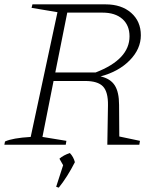

<svg xmlns="http://www.w3.org/2000/svg" viewBox="-23 -665 735 882"><path d="M-3 0 0 -15Q34 -31 118 -36L241 -609L122 -629L126 -645H462Q535 -645 579.5 -606Q624 -567 624 -503Q624 -440 573 -388Q522 -336 439 -314Q484 -304 504 -273Q524 -242 524 -183L525 -38L620 -18L617 0H470L473 -181Q474 -243 450 -268Q426 -293 368 -293H223L172 -36L282 -18L279 0ZM448 -607H286L231 -332H416Q572 -392 572 -498Q572 -549 539 -578Q506 -607 448 -607ZM235 193 267 94 250 64Q268 48 298 38Q315 56 321 80Q287 147 247 197Z"/></svg>

Font: Piazzolla ExtraLight
Style: Italic
Weight: 200
Italic angle: -11.3°
Designer: Juan Pablo del Peral
Foundry: Huerta Tipografica
Version: Version 1.330